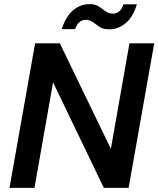

<svg xmlns="http://www.w3.org/2000/svg" viewBox="-20 -910 767 930"><path d="M26 0 150 -700H270L517 -189L607 -700H727L603 0H483L237 -511L147 0ZM279 -769Q299 -831 334.5 -860.5Q370 -890 413 -890Q442 -890 459 -878.5Q476 -867 491 -855.5Q506 -844 527 -844Q544 -844 557.5 -855Q571 -866 578 -889H643Q624 -827 588.5 -797.5Q553 -768 509 -768Q480 -768 462.5 -779.5Q445 -791 430 -802.5Q415 -814 395 -814Q378 -814 365 -803Q352 -792 344 -769Z"/></svg>

Font: DM Sans 17pt SemiBold
Style: Italic
Weight: 600
Italic angle: -10°
Version: Version 4.004;gftools[0.9.30]